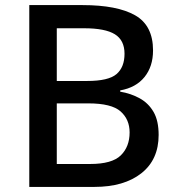

<svg xmlns="http://www.w3.org/2000/svg" viewBox="-20 -827 696 754"><path d="M304 -807Q440 -807 510.5 -767Q581 -727 581 -629Q581 -566 547.5 -524.5Q514 -483 452 -472V-467Q494 -460 528.5 -441Q563 -422 583 -387.5Q603 -353 603 -297Q603 -200 535 -146.5Q467 -93 351 -93H95V-807ZM322 -509Q406 -509 437.5 -536Q469 -563 469 -616Q469 -669 431 -692.5Q393 -716 310 -716H203V-509ZM203 -421V-183H334Q420 -183 454.5 -217Q489 -251 489 -307Q489 -358 453.5 -389.5Q418 -421 327 -421Z"/></svg>

Font: Noto Sans Kannada UI Medium
Style: Regular
Weight: 500
Designer: Jelle Bosma - Monotype Design Team
Foundry: Monotype Imaging Inc.
Version: Version 2.005; ttfautohint (v1.8.4.7-5d5b)